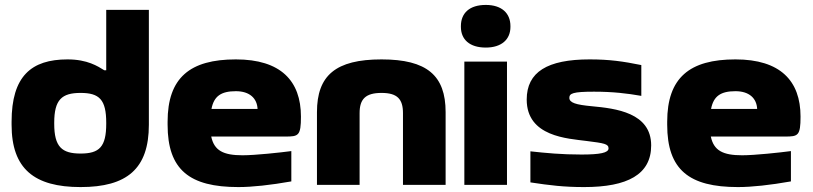

<svg xmlns="http://www.w3.org/2000/svg" viewBox="-20 -750 3298 779"><path d="M27 -256V-244C27 -65 119 9 307 9C495 9 584 -65 584 -244V-710H411V-465H403C377 -481 335 -509 254 -509C107 -509 27 -441 27 -256ZM200 -248V-252C200 -346 231 -373 307 -373C383 -373 411 -346 411 -252V-248C411 -154 383 -127 307 -127C231 -127 200 -154 200 -248Z M1201 -277C1201 -422 1119 -509 937 -509C751 -509 660 -435 660 -256V-244C660 -61 749 9 947 9C1004 9 1077 1 1162 -14V-137C1117 -131 1015 -120 964 -120C886 -120 849 -139 837 -196H1138C1191 -196 1201 -199 1201 -277ZM838 -308C848 -360 877 -380 937 -380C993 -380 1023 -351 1025 -308Z M1266 -295V0H1439V-291C1439 -348 1463 -373 1528 -373C1592 -373 1615 -348 1615 -291V0H1788V-295C1788 -444 1712 -509 1528 -509C1342 -509 1266 -444 1266 -295Z M1864 -500V0H2037V-500ZM1850 -641C1850 -590 1885 -557 1951 -557C2015 -557 2051 -590 2051 -641V-644C2051 -697 2015 -730 1951 -730C1885 -730 1850 -697 1850 -644Z M2360 -178C2432 -169 2449 -166 2449 -148C2449 -130 2415 -123 2339 -123C2259 -123 2196 -129 2132 -136V-10C2211 2 2268 9 2350 9C2526 9 2622 -42 2622 -160C2622 -293 2478 -310 2381 -319C2317 -325 2290 -333 2290 -353C2290 -371 2304 -378 2390 -378C2467 -378 2525 -371 2582 -361V-486C2508 -501 2453 -509 2372 -509C2201 -509 2117 -458 2117 -346C2117 -195 2284 -188 2360 -178Z M3228 -277C3228 -422 3146 -509 2964 -509C2778 -509 2687 -435 2687 -256V-244C2687 -61 2776 9 2974 9C3031 9 3104 1 3189 -14V-137C3144 -131 3042 -120 2991 -120C2913 -120 2876 -139 2864 -196H3165C3218 -196 3228 -199 3228 -277ZM2865 -308C2875 -360 2904 -380 2964 -380C3020 -380 3050 -351 3052 -308Z"/></svg>

Font: LT Wave Black
Style: Regular
Weight: 900
Designer: Daniel Lyons
Version: Version 2.5 (Glyphs App)